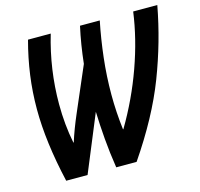

<svg xmlns="http://www.w3.org/2000/svg" viewBox="-104 -826 978 938"><g transform="rotate(-15 385.0 -357.0)"><path d="M226 0 345 -288Q347 -222 353 -149.5Q359 -77 371 0H474Q604 -190 670.5 -363Q737 -536 770 -714H648Q630 -581 580 -441Q530 -301 453 -171H451Q440 -260 440 -349Q440 -441 450.5 -533.5Q461 -626 479 -714H379Q369 -669 361.5 -622.5Q354 -576 349 -529L253 -306Q221 -232 202 -171H200Q181 -267 181 -370Q181 -545 231 -714H116Q93 -628 81.5 -544.5Q70 -461 70 -374Q70 -208 118 0Z"/></g></svg>

Font: Noto Sans Display Condensed
Style: Bold Italic
Weight: 700
Width: 3
Designer: Monotype Design team
Foundry: Monotype Imaging Inc.
Version: 1.000